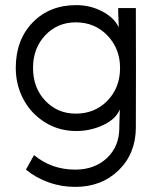

<svg xmlns="http://www.w3.org/2000/svg" viewBox="-20 -502 610 755"><path d="M277.8 -55.2Q353.5 -55.2 402.8 -106.4Q452.1 -157.7 452.1 -234.9Q452.1 -310.5 402.6 -362.3Q353 -414.1 277.8 -414.1Q206.1 -414.1 158 -363.3Q109.9 -312.5 109.9 -234.9Q109.9 -156.7 158 -106Q206.1 -55.2 277.8 -55.2ZM42 -234.9Q42 -345.2 108.4 -413.6Q174.8 -481.9 279.8 -481.9Q335.9 -481.9 383.3 -456.5Q430.7 -431.2 446.8 -394L444.8 -458V-470.2H514.2Q515.1 -235.4 514.2 0Q513.7 102.1 446.5 167.5Q379.4 232.9 275.9 232.9Q220.7 232.9 170.7 214.8Q120.6 196.8 82 165L113.8 107.9Q182.6 165 275.9 165Q352.1 165 400.6 119.4Q449.2 73.7 449.2 0V-7.8L451.2 -71.8Q436 -33.7 386 -10.3Q335.9 13.2 279.8 13.2Q211.4 13.2 156.5 -21.2Q101.6 -55.7 71.8 -112.1Q42 -168.5 42 -234.9Z"/></svg>

Font: Kreadon
Style: Regular
Weight: 400
Designer: kohakuno
Foundry: StudioGnu
Version: Version 1.000;Glyphs 3.1.2 (3151)